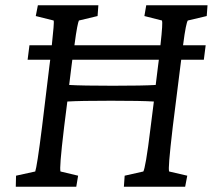

<svg xmlns="http://www.w3.org/2000/svg" viewBox="-20 -710 809 730"><path d="M451 0H684L692 -42L623 -58C620 -67 623 -109 637 -229L666 -460L669 -483H755L762 -538H676C684 -601 690 -626 694 -632L766 -649L769 -690H536L529 -649L596 -632C598 -626 597 -600 590 -538H263C271 -600 277 -626 280 -632L351 -649L354 -690H124L116 -649L184 -632C186 -626 183 -595 177 -538H92L85 -483H171L168 -460L140 -229C127 -124 118 -69 114 -58L41 -42L40 0H270L277 -42L210 -58C207 -67 210 -112 224 -229L236 -324C270 -326 322 -327 402 -327C482 -327 530 -326 565 -324L553 -229C539 -112 530 -67 525 -58L454 -42ZM243 -387 252 -460 255 -483H584L581 -460L572 -387C542 -385 484 -384 409 -384C332 -384 275 -385 243 -387Z"/></svg>

Font: TPK Tissa Web
Style: Italic
Weight: 400
Italic angle: -7°
Designer: Jacques Le Bailly, Suppakit Chalermlarp | Katatrad Co.,Ltd.
Foundry: Jacques Le Bailly, Cadson Demak Co.,Ltd.
Version: Version 5.000;Glyphs 3.1.2 (3151)